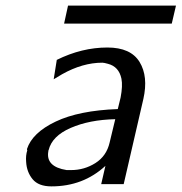

<svg xmlns="http://www.w3.org/2000/svg" viewBox="-20 -654 646 683"><path d="M208 -570 222 -634H606L591 -570ZM77 -119Q76 -121 76 -124Q95 -182 178 -221.5Q261 -261 399 -266L409 -307Q417 -349 412 -374Q403 -417 364 -427Q350 -431 344 -431Q274 -431 201 -390L171 -372L182 -441Q271 -485 362 -485Q445 -485 476.5 -433.5Q508 -382 490 -302L420 1H340L355 -64Q276 9 163 9Q117 9 96 -16.5Q75 -42 73 -78Q71 -101 77 -119ZM153 -120 152 -118V-116Q142 -61 217 -49H233Q280 -49 319.5 -74Q359 -99 370 -147L390 -230Q298 -228 231.5 -199Q165 -170 153 -120Z"/></svg>

Font: Coval
Style: Light Italic
Weight: 300
Foundry: Context Ltd
Version: Version 001.000